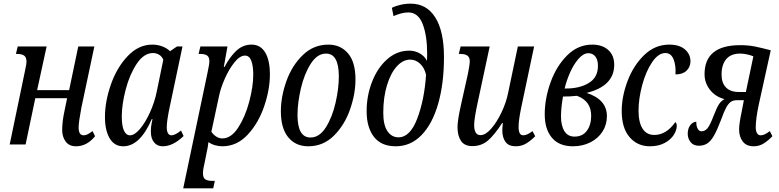

<svg xmlns="http://www.w3.org/2000/svg" viewBox="-20 -790 4261 1050"><path d="M320 -79Q320 -125 333 -185L347 -253H173L120 0H33L117 -404Q125 -442 125 -451Q125 -477 112 -486Q99 -495 74 -495H67L77 -536H235L183 -297H358L408 -536H496L425 -201Q410 -122 410 -93Q410 -50 437 -50Q448 -50 459 -55.5Q470 -61 486 -73L500 -45Q455 10 396 10Q358 10 339 -16Q320 -42 320 -79Z M554 -150Q554 -235 586.5 -328Q619 -421 678.5 -483.5Q738 -546 813 -546Q842 -546 868 -536Q894 -526 910 -510L948 -536H978L910 -214Q892 -131 892 -96Q892 -50 918 -50Q937 -50 970 -76L984 -46Q926 10 870 10Q840 10 822.5 -11.5Q805 -33 805 -70Q805 -95 809 -114Q813 -133 814 -139H810Q746 10 654 10Q605 10 579.5 -34Q554 -78 554 -150ZM837 -288 873 -463Q866 -481 850.5 -490.5Q835 -500 817 -500Q767 -500 728 -441.5Q689 -383 667.5 -301Q646 -219 646 -153Q646 -101 658 -75.5Q670 -50 691 -50Q716 -50 745.5 -85Q775 -120 800 -175Q825 -230 837 -288Z M1115 -393Q1125 -439 1125 -455Q1125 -478 1112.5 -486.5Q1100 -495 1076 -495H1066L1076 -536H1224L1204 -424H1208Q1238 -481 1273.5 -513.5Q1309 -546 1356 -546Q1404 -546 1430 -503.5Q1456 -461 1456 -383Q1456 -301 1425 -209.5Q1394 -118 1335.5 -54.5Q1277 9 1198 10Q1152 10 1120 -13Q1119 -9 1117.5 4.5Q1116 18 1112 35L1100 95Q1090 135 1090 158Q1090 182 1102.5 190.5Q1115 199 1138 199H1155L1146 240H982ZM1365 -383Q1365 -428 1354.5 -457Q1344 -486 1320 -486Q1292 -486 1262.5 -449.5Q1233 -413 1209.5 -360Q1186 -307 1177 -261L1136 -70Q1144 -56 1160.5 -44.5Q1177 -33 1196 -33Q1244 -33 1282.5 -92Q1321 -151 1343 -234Q1365 -317 1365 -383Z M1516 -181Q1516 -262 1546.5 -347Q1577 -432 1636 -489Q1695 -546 1776 -546Q1842 -546 1883 -498.5Q1924 -451 1924 -355Q1924 -277 1894.5 -192Q1865 -107 1806.5 -48.5Q1748 10 1666 10Q1597 10 1556.5 -39Q1516 -88 1516 -181ZM1833 -372Q1833 -497 1763 -497Q1715 -497 1679.5 -441.5Q1644 -386 1625.5 -306.5Q1607 -227 1607 -161Q1607 -38 1678 -38Q1727 -38 1762 -93.5Q1797 -149 1815 -227.5Q1833 -306 1833 -372Z M1985 -182Q1985 -267 2015 -343.5Q2045 -420 2098 -466.5Q2151 -513 2218 -513Q2250 -513 2276.5 -497.5Q2303 -482 2315 -457Q2316 -470 2316 -497Q2316 -595 2291.5 -658.5Q2267 -722 2213 -722Q2178 -722 2132 -702L2123 -747Q2139 -756 2167.5 -763Q2196 -770 2226 -770Q2313 -770 2360.5 -694.5Q2408 -619 2408 -478Q2408 -334 2376.5 -223.5Q2345 -113 2285.5 -51.5Q2226 10 2144 10Q2065 10 2025 -41.5Q1985 -93 1985 -182ZM2310 -381Q2301 -420 2277 -442Q2253 -464 2223 -464Q2184 -464 2150.5 -427.5Q2117 -391 2096.5 -324.5Q2076 -258 2076 -173Q2076 -106 2099 -72.5Q2122 -39 2159 -39Q2223 -39 2262 -142Q2301 -245 2310 -381Z M2727 -77Q2727 -89 2730 -117H2726Q2684 -52 2648.5 -21.5Q2613 9 2563 9Q2520 9 2501 -19.5Q2482 -48 2482 -94Q2482 -131 2500 -212L2539 -387Q2549 -435 2549 -456Q2549 -476 2536.5 -485.5Q2524 -495 2497 -495H2489L2499 -536H2658L2594 -237Q2573 -141 2573 -107Q2573 -51 2608 -51Q2635 -51 2665.5 -85.5Q2696 -120 2722 -174Q2748 -228 2759 -283L2812 -536H2901L2830 -200Q2816 -132 2816 -96Q2816 -50 2841 -50Q2863 -50 2892 -73L2907 -45Q2882 -20 2857 -5Q2832 10 2800 10Q2762 10 2744.5 -14Q2727 -38 2727 -77Z M2959 -165Q2959 -251 2991 -340Q3023 -429 3082 -487.5Q3141 -546 3219 -546Q3274 -546 3306.5 -516.5Q3339 -487 3339 -436Q3339 -319 3188 -282Q3299 -246 3299 -155Q3299 -108 3275 -70.5Q3251 -33 3208.5 -11.5Q3166 10 3113 10Q3038 10 2998.5 -36.5Q2959 -83 2959 -165ZM3075 -306Q3151 -306 3200.5 -336.5Q3250 -367 3250 -429Q3250 -464 3235.5 -481.5Q3221 -499 3198 -499Q3170 -499 3143 -467.5Q3116 -436 3096.5 -391Q3077 -346 3068 -306ZM3213 -157Q3213 -238 3135 -266Q3098 -262 3059 -262Q3048 -202 3048 -153Q3048 -103 3066.5 -73Q3085 -43 3122 -43Q3166 -43 3189.5 -75Q3213 -107 3213 -157Z M3380 -183Q3380 -262 3412 -347Q3444 -432 3503 -489Q3562 -546 3640 -546Q3696 -546 3726 -519.5Q3756 -493 3756 -455Q3756 -424 3734.5 -403.5Q3713 -383 3674 -383Q3677 -434 3663 -467Q3649 -500 3619 -500Q3580 -500 3546 -449.5Q3512 -399 3492 -324.5Q3472 -250 3472 -185Q3472 -121 3494 -86.5Q3516 -52 3558 -52Q3624 -52 3673 -122Q3681 -117 3681 -101Q3681 -78 3664.5 -52Q3648 -26 3614.5 -8Q3581 10 3534 10Q3466 10 3423 -40Q3380 -90 3380 -183Z M4022 -82Q4022 -113 4035 -174L4048 -242H4009Q3989 -242 3976 -232.5Q3963 -223 3951 -201Q3939 -179 3923 -134Q3902 -79 3885 -49Q3868 -19 3848.5 -6Q3829 7 3802 7Q3772 7 3756.5 -13Q3741 -33 3741 -58Q3741 -87 3755 -105.5Q3769 -124 3788 -124Q3787 -104 3794.5 -88Q3802 -72 3817 -72Q3835 -72 3849 -88.5Q3863 -105 3883 -158Q3901 -204 3912.5 -221Q3924 -238 3942 -248Q3892 -261 3862.5 -299Q3833 -337 3833 -384Q3833 -543 4028 -543Q4072 -543 4107 -536Q4142 -529 4195 -515L4130 -220Q4113 -141 4113 -94Q4113 -73 4120 -61.5Q4127 -50 4140 -50Q4151 -50 4162.5 -55.5Q4174 -61 4190 -73L4204 -45Q4181 -21 4156.5 -5.5Q4132 10 4102 10Q4062 10 4042 -16Q4022 -42 4022 -82ZM4059 -287 4100 -482Q4086 -488 4065.5 -492.5Q4045 -497 4028 -497Q3977 -497 3951.5 -466.5Q3926 -436 3926 -382Q3926 -337 3950 -312Q3974 -287 4020 -287Z"/></svg>

Font: Noto Serif Cond
Style: Italic
Weight: 400
Width: 3
Italic angle: -12°
Designer: Monotype Design Team
Foundry: Monotype Imaging Inc.
Version: Version 1.001